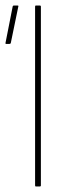

<svg xmlns="http://www.w3.org/2000/svg" viewBox="-20 -675 247 695"><path d="M110 0Q107 0 107 -4V-651Q107 -655 110 -655H124Q128 -655 128 -651V-4Q128 0 124 0ZM2 -516Q-1 -516 0 -520L26 -652Q27 -655 30 -655H44Q48 -655 46 -650L19 -519Q18 -516 14 -516Z"/></svg>

Font: Sofia Sans Condensed Thin
Style: Regular
Weight: 250
Version: Version 4.100